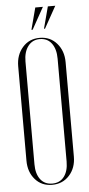

<svg xmlns="http://www.w3.org/2000/svg" viewBox="-59 -888 428 928"><g transform="rotate(-5 155.5 -423.5)"><path d="M187 -748H182L210 -854H246ZM127 -748H121L149 -854H186ZM42 -120V-578Q42 -633 74 -669.5Q106 -706 157 -706Q208 -706 240 -669.5Q272 -633 272 -578V-120Q272 -65 239.5 -29Q207 7 156 7Q105 7 73.5 -29Q42 -65 42 -120ZM79 -598V-99Q79 -53 99.5 -26Q120 1 157 1Q194 1 214.5 -26Q235 -53 235 -99V-598Q235 -645 214.5 -672.5Q194 -700 157 -700Q121 -700 100 -672Q79 -644 79 -598Z"/></g></svg>

Font: Moniqa ExtLt Narrow Display
Style: Regular
Weight: 200
Width: 4
Designer: Rajesh Rajput
Foundry: Rajesh Rajput
Version: Version 1.000